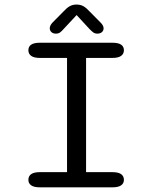

<svg xmlns="http://www.w3.org/2000/svg" viewBox="-20 -802 659 822"><path d="M150.5 0Q125.5 0 113.5 -8.5Q101.5 -17 101.5 -32Q101.5 -48 113.5 -56.5Q125.5 -65 150.5 -65H267V-554H150.5Q125.5 -554 113.5 -562.8Q101.5 -571.5 101.5 -587Q101.5 -602.5 113.5 -610.8Q125.5 -619 150.5 -619H461.5Q486.5 -619 498.5 -610.8Q510.5 -602.5 510.5 -587Q510.5 -571.5 498.5 -562.8Q486.5 -554 461.5 -554H348.5V-65H461.5Q486.5 -65 498.5 -56.5Q510.5 -48 510.5 -32Q510.5 -17 498.5 -8.5Q486.5 0 461.5 0ZM411.5 -704.5Q423.5 -692 423.5 -681Q423.5 -670.5 416 -664.2Q408.5 -658 396.5 -658Q386 -658 378.5 -663.8Q371 -669.5 362 -679L308 -737.5L253.5 -679Q244.5 -668.5 237.2 -663.2Q230 -658 219 -658Q207.5 -658 200.2 -664.5Q193 -671 193 -681.5Q193 -686.5 195.8 -692.5Q198.5 -698.5 204 -704.5L251 -752Q265 -767.5 277.8 -775Q290.5 -782.5 307.5 -782.5Q325 -782.5 337.5 -775.2Q350 -768 364.5 -752Z"/></svg>

Font: Sono ExtraLight Monospace
Style: Regular
Weight: 400
Version: Version 2.112